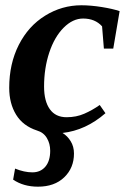

<svg xmlns="http://www.w3.org/2000/svg" viewBox="-20 -491 484 721"><path d="M14.6 -161.1Q14.6 -251.5 50.5 -322.3Q86.4 -393.1 149.4 -432.1Q212.4 -471.2 285.6 -471.2Q320.8 -471.2 362.1 -464.6Q403.3 -458 429.2 -449.2L405.3 -308.6H370.1L363.3 -392.1Q336.9 -421.4 292 -421.4Q253.4 -421.4 219 -387Q184.6 -352.5 165 -293.7Q145.5 -234.9 145.5 -166Q145.5 -111.3 167 -81.1Q188.5 -50.8 230 -50.8Q266.6 -50.8 296.6 -64Q326.7 -77.1 354.5 -96.7L376 -65.9Q302.2 -1.5 214.8 8.3Q233.4 19.5 245.6 39.6Q257.8 59.6 257.8 85.4Q257.8 139.6 221.2 174.8Q184.6 210 122.6 210Q68.4 210 29.3 183.6L36.6 142.1Q71.3 156.2 101.6 156.2Q132.3 156.2 150.4 134.8Q168.5 113.3 168.5 75.2Q168.5 48.3 156 27.3Q143.6 6.3 118.7 -1Q66.4 -18.1 40.5 -60.3Q14.6 -102.5 14.6 -161.1Z"/></svg>

Font: Liberation Serif
Style: Bold Italic
Weight: 700
Italic angle: -16.333°
Designer: Steve Matteson
Foundry: Ascender Corporation
Version: Version 2.1.5